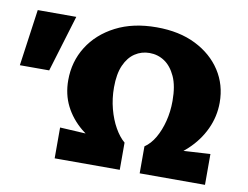

<svg xmlns="http://www.w3.org/2000/svg" viewBox="-80 -779 1139 883"><g transform="rotate(10 489.0 -337.5)"><path d="M450 -77Q379 -109 329 -150.5Q279 -192 252 -245.5Q225 -299 225 -365Q225 -452 269 -522Q313 -592 393.5 -633.5Q474 -675 584 -675Q690 -675 767 -636.5Q844 -598 886.5 -532.5Q929 -467 929 -384Q929 -319 901.5 -260Q874 -201 824 -154.5Q774 -108 706 -77L623 -126Q651 -145 671 -179.5Q691 -214 702.5 -259Q714 -304 714 -354Q714 -424 694 -467.5Q674 -511 642.5 -532Q611 -553 572 -553Q535 -553 504.5 -533Q474 -513 456 -472.5Q438 -432 438 -369Q438 -317 450.5 -269.5Q463 -222 484 -185Q505 -148 530 -127ZM226 0V-144L530 -127V0ZM623 0V-126L928 -144V0ZM131 -394H-6L31 -658H211Z"/></g></svg>

Font: Ysabeau Office Black
Style: Regular
Weight: 900
Designer: Christian Thalmann (Catharsis Fonts)
Version: Version 2.001;gftools[0.9.30]; featfreeze: tnum,lnum,ss02